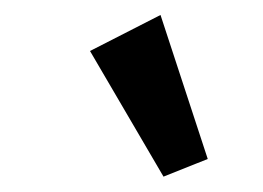

<svg xmlns="http://www.w3.org/2000/svg" viewBox="-20 -728 343 250"><path d="M192.9 -498 97.2 -661.6 189 -708.5 250.5 -521Z"/></svg>

Font: Elstob Grade
Style: Regular
Weight: 400
Designer: Peter S. Baker
Version: Version 1.015